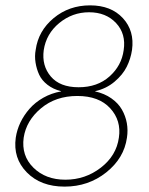

<svg xmlns="http://www.w3.org/2000/svg" viewBox="-20 -690 557 720"><path d="M317.9 -669.9Q396.5 -669.9 440.7 -622.1Q484.9 -574.2 475.1 -502.9Q470.2 -469.7 455.3 -439.7Q440.4 -409.7 409.4 -383.5Q378.4 -357.4 336.9 -348.1V-347.2Q371.6 -339.4 397.5 -321.3Q423.3 -303.2 437 -279.3Q450.7 -255.4 455.6 -228.5Q460.4 -201.7 456.1 -173.8Q445.3 -96.7 378.4 -43.5Q311.5 9.8 222.2 9.8Q132.8 9.8 80.6 -43.5Q28.3 -96.7 39.1 -173.8Q43.5 -203.1 56.6 -230.7Q69.8 -258.3 90.8 -282.2Q111.8 -306.2 142.3 -323.5Q172.9 -340.8 209 -347.2V-348.1Q179.2 -355.5 158 -372.1Q136.7 -388.7 127 -409.7Q117.2 -430.7 113.3 -455.3Q109.4 -480 113.8 -502.9Q123.5 -574.2 181.2 -622.1Q238.8 -669.9 317.9 -669.9ZM68.8 -173.8Q59.6 -106.4 105.2 -61.3Q150.9 -16.1 225.1 -16.1Q299.8 -16.1 358.2 -61.3Q416.5 -106.4 425.8 -173.8Q435.5 -237.8 393.3 -283.9Q351.1 -330.1 270 -330.1Q189 -330.1 133.8 -283.9Q78.6 -237.8 68.8 -173.8ZM144 -502Q136.2 -443.8 170.4 -403.3Q204.6 -362.8 274.9 -362.8Q345.2 -362.8 390.6 -403.3Q436 -443.8 443.8 -502Q453.1 -563 415.3 -603.5Q377.4 -644 314 -644Q251.5 -644 202.4 -603.8Q153.3 -563.5 144 -502Z"/></svg>

Font: Human Sans ExtraLight
Style: Italic
Weight: 200
Italic angle: -8°
Designer: Tim Radville
Foundry: Continuum
Version: Version 1.000;FEAKit 1.0